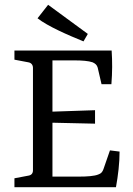

<svg xmlns="http://www.w3.org/2000/svg" viewBox="-20 -778 551 798"><path d="M443 -428C447 -478 447 -522 444 -568H40V-530L98 -519C110 -517 117 -508 117 -496V-70C117 -58 111 -50 98 -48L40 -37V0H462C471 -50 477 -100 477 -148L437 -153L410 -75C406 -64 401 -57 389 -53C373 -46 341 -44 309 -44H198V-268L375 -264V-320L198 -314V-527H289C320 -527 348 -525 365 -519C376 -514 383 -508 386 -497L402 -428ZM180 -758 136 -702C178 -669 263 -632 327 -606L345 -637Z"/></svg>

Font: Yrsa
Style: Regular
Weight: 400
Designer: Anna Giedrys (Yrsa+Rasa design), David Brezina (Yrsa art-direction, Rasa art-direction, design)
Foundry: Rosetta Type Foundry
Version: Version 1.001;PS 1.1;hotconv 1.0.88;makeotf.lib2.5.647800